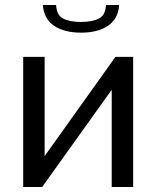

<svg xmlns="http://www.w3.org/2000/svg" viewBox="-20 -750 627 770"><path d="M458 -730Q454 -674 413 -646.5Q372 -619 305 -619Q238 -619 197 -646.5Q156 -674 152 -730H205Q207 -689 233.5 -675.5Q260 -662 305 -662Q350 -662 376.5 -675.5Q403 -689 405 -730ZM159 -124 443 -522H514V0H428V-390L149 0H73V-522H159Z"/></svg>

Font: IngvarSans
Style: Regular
Weight: 500
Version: Version 3.000